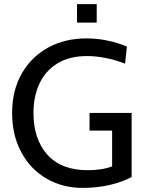

<svg xmlns="http://www.w3.org/2000/svg" viewBox="-20 -901 712 935"><path d="M39 -351Q39 -460 85.5 -542Q132 -624 214 -669Q296 -714 401 -714Q454 -714 505.5 -703Q557 -692 598 -674L589 -591Q492 -628 404 -628Q317 -628 258.5 -591.5Q200 -555 171.5 -492.5Q143 -430 143 -350Q143 -224 210.5 -148Q278 -72 409 -72Q437 -72 469 -76.5Q501 -81 526 -91V-265H416V-351H621V-39Q577 -15 515.5 -0.5Q454 14 382 14Q285 14 207 -31Q129 -76 84 -159Q39 -242 39 -351ZM355 -881H451V-791H355Z"/></svg>

Font: Cabin
Style: Regular
Weight: 400
Designer: Pablo Impallari
Foundry: Pablo Impallari. http://www.impallari.com Igino Marini. http://www.ikern.com
Version: Version 2.001